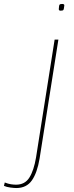

<svg xmlns="http://www.w3.org/2000/svg" viewBox="-129 -730 376 970"><path d="M185 -710Q196 -710 196 -703Q194 -683 191 -679.5Q188 -676 177 -676Q168 -676 168 -684Q169 -703 172 -706.5Q175 -710 185 -710ZM166 -530 71 71Q59 143 32 181.5Q5 220 -47 220Q-57 220 -76.5 217.5Q-96 215 -109 209L-105 192Q-87 199 -73 201Q-59 203 -48 203Q-3 203 19.5 167Q42 131 53 66L147 -530Z"/></svg>

Font: Georama Extended Thin
Style: Italic
Weight: 100
Width: 7
Italic angle: -9°
Designer: Jean-Baptiste Levee
Foundry: Production Type
Version: Version 1.000